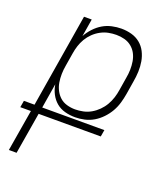

<svg xmlns="http://www.w3.org/2000/svg" viewBox="-178 -624 815 935"><g transform="rotate(20 229.0 -156.5)"><path d="M-23 215 13 0H-42L-36 -35H19L99 -520H139L124 -429Q136 -451 154.5 -471Q173 -491 195 -504Q217 -517 242 -522.5Q267 -528 291 -528Q318 -528 343.5 -521Q369 -514 388.5 -498Q408 -482 419.5 -459.5Q431 -437 435.5 -411.5Q440 -386 439 -359Q438 -332 433 -305L422 -237Q418 -213 411 -189Q404 -165 391.5 -143Q379 -121 360.5 -101.5Q342 -82 320 -69Q298 -56 273.5 -50.5Q249 -45 225 -45Q197 -45 171.5 -52Q146 -59 127 -75Q108 -91 96 -114Q84 -137 80 -163L59 -35H381L375 0H53L17 215ZM212 -81Q232 -81 253.5 -85.5Q275 -90 294 -101Q313 -112 329 -128Q345 -144 356 -163Q367 -182 373.5 -202.5Q380 -223 383 -243L394 -311Q398 -332 398.5 -354Q399 -376 395.5 -397Q392 -418 382.5 -436Q373 -454 357 -467Q341 -480 320.5 -485.5Q300 -491 278 -491Q258 -491 237.5 -487Q217 -483 197.5 -472.5Q178 -462 162 -446.5Q146 -431 135 -412.5Q124 -394 117.5 -373.5Q111 -353 108 -333L97 -266Q93 -244 92.5 -221.5Q92 -199 95.5 -178Q99 -157 108.5 -138.5Q118 -120 133 -106.5Q148 -93 169 -87Q190 -81 212 -81Z"/></g></svg>

Font: Iosevka Extralight
Style: Italic
Weight: 200
Italic angle: -9°
Monospace: yes
Designer: Belleve Invis
Foundry: Belleve Invis
Version: Version 32.5.0; ttfautohint (v1.8.4)